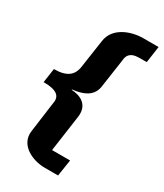

<svg xmlns="http://www.w3.org/2000/svg" viewBox="-217 -806 896 1051"><g transform="rotate(30 230.5 -281.0)"><path d="M252 161H336L352 57H238L271 -176C280 -258 215 -280 167 -282C163 -284 172 -287 183 -287C226 -294 287 -310 299 -376L326 -561C328 -587 337 -619 400 -619H446L461 -723H365C288 -723 188 -687 176 -596L150 -420C142 -361 105 -332 25 -332L12 -242C97 -242 124 -216 115 -170L89 22C75 115 172 161 252 161Z"/></g></svg>

Font: United Sans Black
Style: Italic
Weight: 900
Italic angle: -8°
Designer: Pablo Impallari, Rodrigo Fuenzalida (Modified by Dan O. Williams)
Version: Version 1.000;PS 001.000;hotconv 1.0.88;makeotf.lib2.5.64775